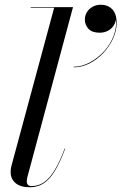

<svg xmlns="http://www.w3.org/2000/svg" viewBox="-20 -780 512 810"><path d="M105.5 10Q66.5 10 45.8 -7.5Q25 -25 25 -53Q25 -63 26.2 -70.8Q27.5 -78.5 29.5 -85L208.5 -747.5H109.5V-750H288L95 -31Q94 -27 93.5 -22.5Q93 -18 93 -15Q93 5 113.5 5Q142 5 165.5 -11Q189 -27 210.5 -62.2Q232 -97.5 253 -153.5L255 -153Q233.5 -95.5 211.8 -59.5Q190 -23.5 164.5 -6.8Q139 10 105.5 10ZM291 -496V-498.5Q325 -498.5 358.8 -516.5Q392.5 -534.5 419.5 -564.2Q446.5 -594 460.2 -631Q474 -668 467.5 -705H469Q469 -687 460 -672.8Q451 -658.5 435.5 -650.2Q420 -642 400.5 -642Q368.5 -642 353.2 -658.5Q338 -675 338 -698Q338 -714.5 346.8 -728.8Q355.5 -743 370.8 -751.5Q386 -760 405 -760Q434.5 -760 453.2 -741.2Q472 -722.5 472 -683Q472 -649.5 456.5 -616.2Q441 -583 415.2 -555.8Q389.5 -528.5 357.2 -512.2Q325 -496 291 -496Z"/></svg>

Font: Bodoni Moda 72pt
Style: Italic
Weight: 400
Italic angle: -13°
Designer: Owen Earl
Foundry: indestructible type
Version: Version 2.005